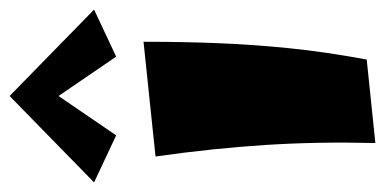

<svg xmlns="http://www.w3.org/2000/svg" viewBox="-228 -571 802 400"><g transform="rotate(-90 173.0 -371.0)"><path d="M249 -8 75 10Q78 -109 71 -218.5Q64 -328 47 -448L286 -473Q286 -390 283 -316.5Q280 -243 272.5 -169Q265 -95 249 -8ZM91 -530 -7 -576 173 -752 353 -576 255 -530 173 -650Z"/></g></svg>

Font: Marhey ExtraBold
Style: Regular
Weight: 800
Designer: Nur Syamsi & Bustanul Arifin
Foundry: Namelatype
Version: Version 1.000; ttfautohint (v1.8.4.7-5d5b)